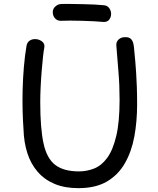

<svg xmlns="http://www.w3.org/2000/svg" viewBox="-20 -969 820 997"><path d="M118 -733Q122 -750 134 -758Q146 -766 162 -766Q182 -766 198 -754Q214 -742 210 -721Q207 -708 203.5 -675.5Q200 -643 196.5 -601Q193 -559 191 -516Q189 -473 189 -438Q189 -303 206 -224.5Q223 -146 267 -112.5Q311 -79 390 -79Q431 -79 469 -94Q507 -109 536.5 -149Q566 -189 583.5 -262Q601 -335 601 -451Q601 -527 595 -597Q589 -667 584 -734Q583 -752 596 -764Q609 -776 628 -776Q649 -777 659 -767.5Q669 -758 672.5 -742.5Q676 -727 677 -708Q680 -679 682.5 -650.5Q685 -622 687 -590Q689 -558 690.5 -518.5Q692 -479 692 -427Q692 -338 677.5 -259.5Q663 -181 628 -120.5Q593 -60 534.5 -26Q476 8 387 8Q316 8 263.5 -14Q211 -36 175.5 -77Q140 -118 122 -174Q104 -230 102 -299Q99 -338 97.5 -391Q96 -444 97.5 -503Q99 -562 104 -621.5Q109 -681 118 -733ZM296 -861Q277 -861 265.5 -874Q254 -887 254 -906Q254 -923 267 -935Q280 -947 296 -948Q314 -949 343.5 -948.5Q373 -948 406 -947.5Q439 -947 469 -945.5Q499 -944 517 -942Q537 -941 547 -927Q557 -913 557 -897Q557 -880 547 -867Q537 -854 517 -855Q499 -857 469.5 -858.5Q440 -860 406.5 -861Q373 -862 343.5 -862Q314 -862 296 -861Z"/></svg>

Font: Playpen Sans
Style: Regular
Weight: 400
Designer: Laura Meseguer, Veronika Burian, José Scaglione, Kostas Bartsokas, Vera Evstafieva, Tom Grace, Yorlmar Campos
Foundry: TypeTogether
Version: Version 2.000